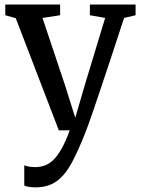

<svg xmlns="http://www.w3.org/2000/svg" viewBox="-20 -575 622 847"><path d="M135.9 251.5Q120.7 251.5 107.5 249.3Q94.4 247.1 87.1 243.5V153.9Q93.4 157.6 107.5 159.9Q121.6 162.2 136.3 162.2Q156.7 162.2 176.1 155.6Q195.4 149.1 214.1 131.7Q232.7 114.2 251 82.2Q269.3 50.3 287.4 0H239.5L49.5 -494.9L3.3 -507.8V-555.1H245.2V-507.8L167.5 -495.8L266.2 -200.9L312 -55.5L354.7 -201.8L443.9 -495.9L376.6 -507.8V-555.1H578.1V-507.8L527.4 -495.9Q496.7 -401.4 471.3 -324.9Q445.9 -248.4 426.1 -189.4Q406.3 -130.5 392 -88.5Q377.6 -46.4 368.2 -20.6Q358.8 5.2 354.5 15Q324.2 92 295.6 144.8Q267 197.5 229.7 224.5Q192.4 251.5 135.9 251.5Z"/></svg>

Font: Merriweather 7pt Light
Style: Regular
Weight: 300
Designer: Eben Sorkin
Foundry: Eben Sorkin
Version: Version 2.200;gftools[0.9.31]